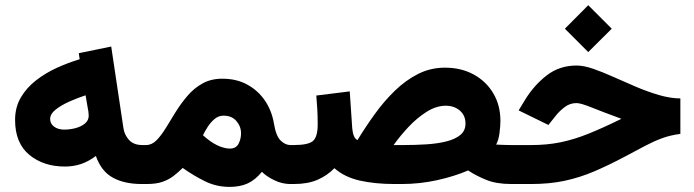

<svg xmlns="http://www.w3.org/2000/svg" viewBox="-20 -715 2696 746"><path d="M531.2 0Q463.4 0 418.5 -24.7Q373.5 -49.3 352.5 -108.9Q323.7 -87.4 294.4 -77.6Q265.1 -67.9 232.4 -67.9Q148.9 -67.9 93.8 -113.5Q38.6 -159.2 38.6 -249Q38.6 -298.3 61 -336.4Q83.5 -374.5 120.4 -403.1Q157.2 -431.6 201.4 -451.7Q245.6 -471.7 289.6 -484.9L286.1 -508.3L412.1 -534.2L459.5 -217.8Q463.4 -190.9 481.4 -171.1Q499.5 -151.4 533.2 -151.4H547.9V0ZM324.7 -265.6Q324.7 -272.5 323.5 -281.2Q322.3 -290 320.3 -299.3L312.5 -344.7Q283.7 -335.4 251.5 -321.3Q219.2 -307.1 197 -289.8Q174.8 -272.5 174.8 -252.4Q174.8 -234.4 190.2 -222.9Q205.6 -211.4 229.5 -211.4Q251 -211.4 272.9 -217Q294.9 -222.7 309.8 -234.9Q324.7 -247.1 324.7 -265.6Z M549.8 0H528.3L528.8 -151.4H547.4Q569.8 -151.4 588.1 -169.9Q606.4 -188.5 624.5 -218Q642.6 -247.6 662.8 -280.3Q683.1 -313 708.3 -342.5Q733.4 -372.1 766.6 -390.6Q799.8 -409.2 843.8 -409.2Q899.9 -409.2 941.9 -385.7Q983.9 -362.3 1010.3 -322.8Q1036.6 -283.2 1044.4 -234.4Q1052.7 -185.5 1070.8 -168.5Q1088.9 -151.4 1108.4 -151.4H1121.1V0H1107.9Q1076.7 0 1046.1 -14.6Q1015.6 -29.3 997.6 -47.4Q972.2 -16.1 942.4 -2.4Q912.6 11.2 872.1 11.2Q820.8 11.2 776.4 -10.7Q731.9 -32.7 689.9 -62.5Q672.9 -45.9 654.8 -31.7Q636.7 -17.6 612.1 -8.8Q587.4 0 549.8 0ZM848.6 -265.6Q829.1 -265.6 813.7 -252.7Q798.3 -239.7 787.1 -222.2Q775.9 -204.6 768.6 -189.5Q796.9 -164.1 821.3 -151.9Q836.9 -144 850.1 -140.9Q863.3 -137.7 873 -137.7Q897 -137.7 906.7 -156.2Q916.5 -174.8 916.5 -196.8Q916.5 -224.1 898.4 -244.9Q880.4 -265.6 848.6 -265.6Z M1539.6 0H1513.7Q1437 0 1377.7 -13.4Q1318.4 -26.9 1279.3 -61.5Q1252 -33.2 1214.1 -16.6Q1176.3 0 1121.6 0H1101.6L1102.1 -151.4H1121.6Q1178.2 -151.4 1196.3 -167.5Q1214.4 -183.6 1214.4 -231.9Q1214.4 -260.7 1212.9 -289.1Q1211.4 -317.4 1209 -343.8L1338.9 -359.9L1348.6 -216.3Q1350.1 -198.7 1355.2 -186.5Q1360.4 -174.3 1369.1 -170.9Q1400.4 -222.2 1436.3 -272Q1472.2 -321.8 1514.2 -362.5Q1556.2 -403.3 1604.5 -427.7Q1652.8 -452.1 1709 -452.1Q1772 -452.1 1820.6 -425.5Q1869.1 -398.9 1896.7 -352.3Q1924.3 -305.7 1924.3 -245.1Q1924.3 -225.6 1920.7 -197.8Q1917 -169.9 1907.7 -153.3Q1918.9 -152.8 1933.3 -152.1Q1947.8 -151.4 1966.3 -151.4H1981V0H1966.8Q1909.2 0 1869.9 -15.9Q1830.6 -31.7 1798.8 -52.7Q1745.6 -29.8 1678.2 -14.9Q1610.8 0 1539.6 0ZM1712.4 -304.2Q1674.8 -304.2 1637.5 -280.5Q1600.1 -256.8 1567.1 -221.7Q1534.2 -186.5 1509.3 -151.4H1546.9Q1592.3 -151.4 1635.5 -154.1Q1678.7 -156.7 1713.4 -165.3Q1748 -173.8 1768.3 -190.4Q1788.6 -207 1788.6 -234.9Q1788.6 -266.6 1766.6 -285.4Q1744.6 -304.2 1712.4 -304.2Z M2265.6 -694.8 2356.9 -603.5 2265.6 -512.7 2174.8 -603.5ZM1961.4 -151.4H2044.4Q2105 -151.4 2157.7 -162.1Q2210.4 -172.9 2266.8 -195.6Q2323.2 -218.3 2394.5 -253.4Q2318.8 -281.2 2277.6 -297.9Q2236.3 -314.5 2219.7 -314.5Q2193.8 -314.5 2172.9 -298.1Q2151.9 -281.7 2139.2 -265.1L2110.8 -229.5L1995.1 -286.1L2019.5 -326.2Q2054.2 -383.3 2104 -421.9Q2153.8 -460.4 2220.2 -460.4Q2248 -460.4 2284.7 -447.8Q2321.3 -435.1 2363.8 -416Q2406.2 -397 2450.9 -377.9Q2495.6 -358.9 2539.6 -345.9Q2583.5 -333 2623.5 -332.5V-194.8Q2583.5 -189.5 2551.3 -177.5Q2519 -165.5 2485.4 -147.7Q2451.7 -129.9 2407.7 -106.4Q2345.2 -73.2 2289.3 -49.3Q2233.4 -25.4 2174.6 -12.7Q2115.7 0 2043 0H1961.4Z"/></svg>

Font: Vazirmatn UI Black
Style: Regular
Weight: 900
Designer: Saber Rastikerdar
Foundry: Saber Rastikerdar
Version: Version 33.003